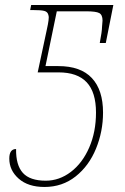

<svg xmlns="http://www.w3.org/2000/svg" viewBox="-20 -734 497 764"><path d="M17 -103Q17 -141 44 -141Q43 -77 71 -46Q99 -15 162 -15Q216 -15 262 -50Q308 -85 335 -147Q362 -209 362 -286Q362 -367 325 -406.5Q288 -446 213 -446H130L165 -610Q167 -618 170.5 -636.5Q174 -655 174 -665Q174 -670 172 -676Q169 -687 156.5 -690.5Q144 -694 110 -694H100L104 -714H431L401 -563H377Q386 -610 386 -627Q388 -647 388 -652Q388 -675 375 -682Q362 -689 323 -689H206L161 -471H212Q301 -471 345.5 -423.5Q390 -376 390 -286Q390 -211 362 -142.5Q334 -74 281 -32Q228 10 157 10Q92 10 54.5 -23Q17 -56 17 -103Z"/></svg>

Font: Noto Serif NarrowThin
Style: Italic
Weight: 250
Width: 4
Italic angle: -12°
Designer: Monotype Design Team
Foundry: Monotype Imaging Inc.
Version: Version 1.001